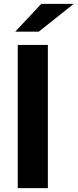

<svg xmlns="http://www.w3.org/2000/svg" viewBox="-20 -975 402 995"><path d="M72 -742H228V0H72ZM194 -955H362L181 -811H59Z"/></svg>

Font: APTA Sans Regular
Style: Bold Italic
Weight: 700
Version: Version 7.200